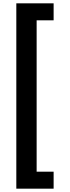

<svg xmlns="http://www.w3.org/2000/svg" viewBox="-20 -906 423 1153"><path d="M302 227H78V-886H302V-784H200V125H302Z"/></svg>

Font: Noto Sans Kannada UI ExtraCondensed
Style: Bold
Weight: 700
Width: 2
Designer: Jelle Bosma - Monotype Design Team
Foundry: Monotype Imaging Inc.
Version: Version 2.005; ttfautohint (v1.8.4.7-5d5b)